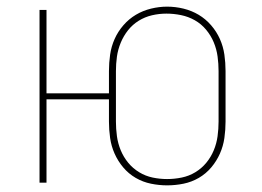

<svg xmlns="http://www.w3.org/2000/svg" viewBox="-20 -550 790 578"><path d="M483 8Q459 8 434.5 3Q410 -2 388.5 -14.5Q367 -27 351 -46Q335 -65 325 -87.5Q315 -110 311.5 -134.5Q308 -159 308 -184V-251H120V0H99V-520H120V-269H308V-336Q308 -361 311.5 -385.5Q315 -410 325 -432.5Q335 -455 351.5 -474Q368 -493 389 -505.5Q410 -518 434.5 -524Q459 -530 483 -530Q508 -530 532.5 -524Q557 -518 578 -505.5Q599 -493 615.5 -474Q632 -455 642 -432.5Q652 -410 655.5 -385.5Q659 -361 659 -336V-184Q659 -159 655.5 -134.5Q652 -110 642 -87.5Q632 -65 616 -46Q600 -27 578.5 -14.5Q557 -2 532.5 3Q508 8 483 8ZM483 -11Q505 -11 527 -15.5Q549 -20 568 -31.5Q587 -43 601 -60Q615 -77 623.5 -97.5Q632 -118 635 -140Q638 -162 638 -184V-336Q638 -358 635 -380Q632 -402 623.5 -422.5Q615 -443 600.5 -460.5Q586 -478 566.5 -489Q547 -500 525 -504.5Q503 -509 481 -509Q459 -509 437.5 -504Q416 -499 397.5 -487.5Q379 -476 365.5 -459Q352 -442 343.5 -421.5Q335 -401 332 -379.5Q329 -358 329 -336V-184Q329 -162 332 -140Q335 -118 343.5 -97.5Q352 -77 366 -60Q380 -43 399 -31.5Q418 -20 439.5 -15.5Q461 -11 483 -11Z"/></svg>

Font: Zed Sans Thin Extended
Style: Regular
Weight: 100
Width: 7
Designer: Belleve Invis
Foundry: Belleve Invis
Version: Version 1.0.0; ttfautohint (v1.8.4)